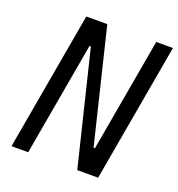

<svg xmlns="http://www.w3.org/2000/svg" viewBox="-126 -798 839 903"><g transform="rotate(20 293.0 -346.5)"><path d="M359.9 0H464.4L586.4 -693.4H502.9L402.8 -125H396L257.8 -693.4H152.8L30.8 0H114.3L214.4 -568.4H221.2Z"/></g></svg>

Font: Cascadia Code SemiLight
Style: Italic
Weight: 350
Italic angle: -10°
Monospace: yes
Designer: Aaron Bell
Foundry: Saja Typeworks
Version: Version 2404.023